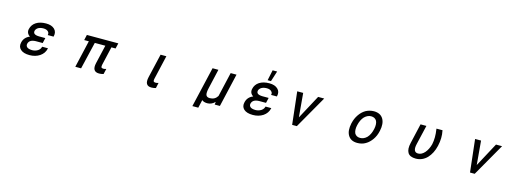

<svg xmlns="http://www.w3.org/2000/svg" viewBox="4 -1890 8525 3128"><g transform="rotate(15 4267.0 -325.5)"><path d="M480.5 -236.3Q373 -233.4 356.4 -158.2Q349.6 -124 375 -101.6Q402.3 -80.1 460 -79.1Q511.7 -79.1 554.7 -105.5Q593.8 -130.9 602.5 -168.9L605.5 -175.8H703.1L701.2 -168.9Q683.6 -86.9 610.4 -38.1Q538.1 9.8 439.5 9.8Q336.9 9.8 288.1 -35.2Q237.3 -80.1 256.8 -157.2Q278.3 -247.1 370.1 -283.2Q341.8 -298.8 328.1 -326.2Q311.5 -360.4 320.3 -397.5Q337.9 -474.6 403.3 -516.6Q468.8 -558.6 570.3 -558.6Q664.1 -558.6 712.9 -511.7Q761.7 -463.9 743.2 -389.6L742.2 -382.8H643.6L644.5 -389.6Q651.4 -421.9 627 -444.3L626 -445.3Q600.6 -468.8 549.8 -469.7Q497.1 -469.7 460.9 -449.2Q427.7 -427.7 418.9 -396.5Q411.1 -361.3 434.6 -343.8Q458 -326.2 513.7 -325.2H618.2L597.7 -236.3Z M1789.1 -549.8 1767.6 -458H1697.3L1625 -144.5Q1619.1 -114.3 1625 -101.6Q1632.8 -87.9 1659.2 -87.9Q1680.7 -87.9 1698.2 -93.8L1708 -96.7L1686.5 -5.9L1680.7 -3.9Q1647.5 5.9 1612.3 5.9Q1487.3 5.9 1522.5 -146.5L1594.7 -458H1417L1308.6 0H1210.9L1316.4 -458H1238.3L1258.8 -549.8Z M2502 -549.8H2599.6L2505.9 -143.6Q2499 -115.2 2506.8 -100.6Q2513.7 -87.9 2541 -87.9Q2560.5 -87.9 2579.1 -93.8L2588.9 -96.7L2569.3 -5.9L2564.5 -3.9Q2531.2 5.9 2494.1 5.9Q2373 5.9 2408.2 -146.5Z M3475.6 -555.7 3400.4 -227.5Q3380.9 -146.5 3393.6 -108.4Q3408.2 -73.2 3458 -73.2Q3543.9 -73.2 3587.9 -144.5L3682.6 -555.7H3781.2L3651.4 6.8H3563.5L3569.3 -40Q3512.7 17.6 3440.4 17.6Q3381.8 17.6 3349.6 -10.7L3318.4 125H3218.8L3377 -555.7Z M4246.1 -236.3Q4139.6 -233.4 4122.1 -158.2Q4115.2 -125 4140.6 -101.6Q4168 -80.1 4225.6 -79.1Q4277.3 -79.1 4321.3 -105.5Q4359.4 -130.9 4370.1 -168.9L4372.1 -175.8H4469.7L4467.8 -168.9Q4449.2 -86.9 4377 -38.1Q4303.7 9.8 4206.1 9.8Q4102.5 9.8 4053.7 -35.2Q4003.9 -81.1 4023.4 -157.2Q4044.9 -247.1 4135.7 -283.2Q4107.4 -299.8 4093.8 -326.2Q4078.1 -358.4 4086.9 -397.5Q4102.5 -473.6 4168.9 -516.6Q4235.4 -558.6 4336.9 -558.6Q4429.7 -558.6 4478.5 -511.7Q4528.3 -464.8 4509.8 -389.6L4507.8 -382.8H4410.2L4412.1 -389.6Q4419.9 -421.9 4392.6 -444.3V-445.3Q4366.2 -469.7 4316.4 -469.7Q4264.6 -469.7 4227.5 -449.2Q4193.4 -427.7 4184.6 -396.5Q4176.8 -361.3 4200.7 -343.8Q4224.6 -326.2 4281.2 -325.2H4384.8L4364.3 -236.3ZM4293.9 -599.6 4331.1 -776.4H4407.2L4350.6 -599.6Z M4907.2 -549.8 4942.4 -146.5 5159.2 -549.8H5261.7L4947.3 0H4868.2L4806.6 -549.8Z M5793.9 -273.4 5795.9 -280.3Q5813.5 -359.4 5858.4 -424.8Q5901.4 -488.3 5962.9 -524.4Q6026.4 -558.6 6098.6 -559.6Q6210 -559.6 6256.8 -481.4Q6302.7 -404.3 6274.4 -275.4L6272.5 -268.6Q6254.9 -187.5 6210.9 -125Q6191.4 -96.7 6163.1 -69.3Q6138.7 -44.9 6106.4 -26.4Q6074.2 -6.8 6040 1Q6006.8 9.8 5967.8 9.8Q5857.4 9.8 5811.5 -68.4Q5788.1 -107.4 5784.2 -158.2Q5780.3 -207 5793.9 -273.4ZM5964.8 -418Q5914.1 -364.3 5892.6 -268.6Q5874 -185.5 5898.4 -130.9Q5927.7 -81.1 5990.2 -81.1Q6054.7 -81.1 6105.5 -131.8Q6155.3 -184.6 6176.8 -280.3Q6195.3 -366.2 6170.9 -418Q6141.6 -468.8 6077.1 -468.8Q6017.6 -468.8 5964.8 -418Z M6886.7 -549.8H6985.4L6909.2 -223.6Q6876 -81.1 6969.7 -80.1Q7029.3 -80.1 7081.1 -138.7Q7130.9 -197.3 7154.3 -286.1Q7178.7 -400.4 7156.2 -540V-549.8H7258.8L7257.8 -544.9Q7284.2 -424.8 7252 -285.2Q7221.7 -154.3 7143.6 -71.3Q7062.5 9.8 6954.1 9.8Q6853.5 9.8 6819.3 -47.9Q6784.2 -106.4 6809.6 -214.8Z M7907.2 -549.8 7942.4 -146.5 8159.2 -549.8H8261.7L7947.3 0H7868.2L7806.6 -549.8Z"/></g></svg>

Font: RobotoJAA
Style: Medium
Weight: 500
Version: Version 2.05; 2016-11-05